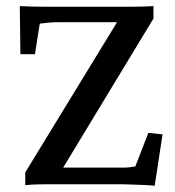

<svg xmlns="http://www.w3.org/2000/svg" viewBox="-20 -595 565 620"><path d="M479.5 4.9Q463.9 2.9 445.3 2.4Q426.8 2 407.7 1Q388.7 0 373 0H132.8Q114.3 0 97.2 0.5Q80.1 1 61.5 2.9V-38.1L378.9 -557.6L379.9 -523.4H176.8Q153.3 -523.4 137.7 -522Q122.1 -520.5 108.4 -518.6L92.8 -419.9H45.9L43.9 -575.2Q66.4 -574.2 88.9 -573.7Q111.3 -573.2 129.9 -573.2H401.4Q419.9 -573.2 438.5 -573.7Q457 -574.2 475.6 -575.2V-535.2L162.1 -17.6V-53.7H377Q388.7 -53.7 397.9 -54.7Q407.2 -55.7 417 -57.6L459 -166L504.9 -161.1Z"/></svg>

Font: Crimson Pro ExtraLight Medium
Style: Regular
Weight: 500
Version: Version 1.002